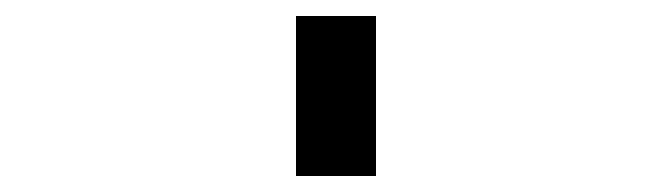

<svg xmlns="http://www.w3.org/2000/svg" viewBox="-20 -620 840 240"><path d="M350 -600V-400H450V-600Z"/></svg>

Font: Mourier
Style: Regular
Weight: 400
Designer: Eric Mourier
Foundry: Velvetyne Type Foundry
Version: Version 2.000;hotconv 1.0.109;makeotfexe 2.5.65596